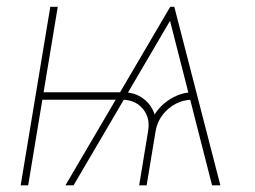

<svg xmlns="http://www.w3.org/2000/svg" viewBox="-20 -556 764 576"><path d="M616.2 0 486.8 -506.3 493.7 -535.6H502.9L641.1 0ZM42 0 130.9 -535.6H153.3L64.5 0ZM96.2 -256.8 99.6 -279.3H347.2L343.8 -256.8ZM397.5 0 424.3 -162.6Q431.2 -202.6 408.4 -229.7Q385.7 -256.8 345.7 -256.8L349.1 -279.3Q383.8 -279.3 409.2 -260.7Q434.6 -242.2 443.8 -212.4Q462.4 -242.2 493.9 -260.7Q525.4 -279.3 560.1 -279.3L556.6 -256.8Q530.3 -256.8 506.8 -244.4Q483.4 -231.9 467.3 -210.7Q451.2 -189.5 446.8 -162.6L419.9 0ZM176.3 0 490.7 -535.6H501.5L497.6 -506.3L200.7 0Z"/></svg>

Font: Inter 20pt Thin
Style: Italic
Weight: 250
Italic angle: -9.3988°
Version: Version 4.001;git-66647c0bb